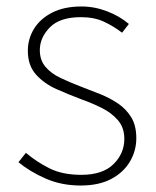

<svg xmlns="http://www.w3.org/2000/svg" viewBox="-20 -560 481 593"><path d="M229 13Q170 13 121 -8.5Q72 -30 37 -59L60 -88Q93 -60 133 -40Q173 -20 231 -20Q297 -20 330.5 -53Q364 -86 364 -131Q364 -166 344 -189Q324 -212 293.5 -227Q263 -242 232 -253Q192 -268 154 -285Q116 -302 91 -330Q66 -358 66 -403Q66 -440 85 -471Q104 -502 141 -521Q178 -540 232 -540Q272 -540 311 -525Q350 -510 378 -486L357 -459Q331 -479 301 -493Q271 -507 230 -507Q165 -507 134 -475.5Q103 -444 103 -405Q103 -374 120.5 -353.5Q138 -333 166.5 -319.5Q195 -306 226 -294Q258 -282 289 -269.5Q320 -257 345 -240Q370 -223 385.5 -197.5Q401 -172 401 -133Q401 -94 381 -60.5Q361 -27 323 -7Q285 13 229 13Z"/></svg>

Font: Noto Sans JP
Style: Regular
Weight: 100
Designer: Ryoko NISHIZUKA 西塚涼子 (kana, bopomofo & ideographs); Paul D. Hunt (Latin, Greek & Cyrillic); Sandoll Communications 산돌커뮤니
Foundry: Adobe
Version: Version 2.004;hotconv 1.0.118;makeotfexe 2.5.65603